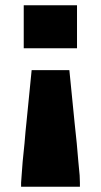

<svg xmlns="http://www.w3.org/2000/svg" viewBox="-20 -530 383 728"><path d="M70 -510H272V-347H70ZM60 163 62 135 66 82 73 13Q77 -37 80 -63L100 -264H243L263 -63L271 13L277 82L282 135L283 163V178H60Z"/></svg>

Font: Saira Stencil One
Style: Regular
Weight: 400
Designer: Hector Gatti with collaboration of the Omnibus-Type team
Foundry: Omnibus-Type
Version: Version 1.004